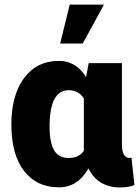

<svg xmlns="http://www.w3.org/2000/svg" viewBox="-20 -802 602 832"><path d="M508.3 -528.3V-172.4Q509.8 -117.7 542 -117.7Q547.4 -117.7 549.8 -119.1L562.5 0Q537.6 10.3 501.5 10.3Q403.8 10.3 363.3 -72.3Q316.9 9.8 234.9 9.8Q139.6 9.8 84.5 -60.8Q29.3 -131.3 29.3 -263.2Q29.3 -388.7 84.2 -463.4Q139.2 -538.1 235.8 -538.1Q309.6 -538.1 353 -467.8L364.3 -528.3ZM194.8 -252.9Q194.8 -183.1 215.1 -150.1Q235.4 -117.2 276.4 -117.2Q321.3 -117.2 343.3 -147.9V-375Q321.3 -411.1 277.3 -411.1Q194.8 -411.1 194.8 -252.9ZM282.2 -782.2H430.7L338.4 -613.3H240.7Z"/></svg>

Font: Roboto
Style: Regular
Weight: 900
Designer: Google
Version: Version 2.001171; 2014